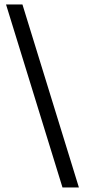

<svg xmlns="http://www.w3.org/2000/svg" viewBox="-20 -744 377 852"><path d="M79.6 -724.1 330.1 87.9H257.3L6.8 -724.1Z"/></svg>

Font: Elshan
Style: Regular
Weight: 400
Foundry: DejaVu fonts team - Redesigned by Saber Rastikerdar (Samim font) - Edited by Jalil Hamdollahi
Version: Version 0.9.9; ttfautohint (v1.4.1.5-446e)